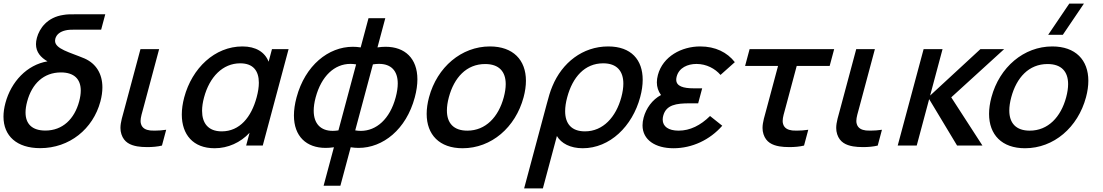

<svg xmlns="http://www.w3.org/2000/svg" viewBox="-23 -815 6173 1075"><path d="M450.6 -487.5C367 -522.7 285.2 -540.7 285.2 -586.8C285.2 -590.5 285.7 -594.4 286.8 -598.5C293.5 -623.5 315.4 -638 342.2 -644.5C357.7 -648.5 374.9 -649 396.4 -649H543.4L566.4 -735H395.9C368.9 -735 351.9 -735 332.5 -731.5C241.5 -718.5 197.7 -656 183.5 -603C180.1 -590.2 178.5 -578.4 178.5 -567.6C178.5 -522.7 205.6 -493.2 242.8 -471.5C127.6 -452 39.3 -357.5 7.4 -238.5C0.1 -211.3 -3.5 -185.7 -3.5 -162C-3.5 -53.6 71.2 14.5 202.1 14.5C365.6 14.5 497.8 -92.5 539.2 -247C546.6 -274.9 550.3 -301.2 550.3 -325.7C550.3 -401.3 515.4 -458.8 450.6 -487.5ZM231 -84C157.4 -84 120 -120.7 120 -185.2C120 -203.6 123.1 -224.3 129.2 -247C155.7 -346 221.2 -409.5 318.2 -409.5C392.2 -409.5 429.2 -371.8 429.2 -307.9C429.2 -289.8 426.2 -269.6 420.3 -247.5C393.8 -148.5 327.5 -84 231 -84Z M745.6 4.5C760.6 7.1 780.7 8.6 801.9 8.6C830 8.6 860.3 6 883.8 0L907.5 -88.5C886.8 -85.3 864 -83.6 842.9 -83.6C834.2 -83.6 825.8 -83.9 817.9 -84.5C794.2 -87.5 773.7 -96.5 766.6 -120.5C764.9 -125.9 764.1 -131.5 764.1 -137.7C764.1 -157.9 772.3 -183 781.6 -217.5L868 -540H763.5L675.7 -212.5C663.1 -165.5 651.4 -130.7 651.4 -98.6C651.4 -86.7 653 -75.1 656.8 -63.5C671.6 -18 706.5 -2.5 745.6 4.5Z M1499.8 -540 1481 -469.5C1459.9 -523.5 1409.4 -555 1334.4 -555C1179.4 -555 1052.3 -433.5 1008.5 -270C999.4 -235.9 994.9 -203.5 994.9 -173.6C994.9 -61.9 1057.9 15 1178.6 15C1253.6 15 1323.7 -17 1374.3 -71.5L1355.2 0H1448.2L1592.8 -540ZM1218.5 -79.5C1141.5 -79.5 1108.4 -126.7 1108.4 -194.5C1108.4 -217.5 1112.2 -242.8 1119.4 -269.5C1150.2 -384.5 1224 -460.5 1322 -460.5C1394.4 -460.5 1426.3 -418.5 1426.3 -351.8C1426.3 -327.6 1422.1 -300.3 1414.1 -270.5C1384.1 -158.5 1319 -79.5 1218.5 -79.5Z M1788.8 225H1882.8L1940.6 9.5C1955.3 11.9 1970.1 13.1 1984.8 13.1C2121 13.1 2251.2 -89.9 2299.3 -269.5C2309.3 -306.6 2314 -340.4 2314 -370.8C2314 -487.7 2244.4 -553.1 2136.2 -553.1C2121.6 -553.1 2106.3 -551.9 2090.4 -549.5L2134.2 -713H2040.2L1996.4 -549.5C1981.7 -551.9 1967 -553.1 1952.4 -553.1C1816.1 -553.1 1685.5 -449.2 1637.3 -269.5C1627.4 -232.5 1622.7 -198.7 1622.7 -168.4C1622.7 -51.8 1692.3 13.1 1800.4 13.1C1815.1 13.1 1830.5 11.9 1846.6 9.5ZM1871.9 -85C1860.6 -83.2 1850 -82.3 1839.9 -82.3C1772.7 -82.3 1733.4 -122.2 1733.4 -195.1C1733.4 -217 1736.9 -241.8 1744.3 -269.5C1776.5 -389.5 1849.9 -457.3 1939 -457.3C1949.4 -457.3 1960.1 -456.4 1970.9 -454.5ZM1965.9 -85 2064.9 -454.5C2077 -456.4 2088.3 -457.4 2099 -457.4C2166.3 -457.4 2204 -419.1 2204 -347.5C2204 -324.8 2200.2 -298.7 2192.3 -269.5C2159.8 -148.2 2084.1 -82.2 1997 -82.2C1986.8 -82.2 1976.4 -83.2 1965.9 -85Z M2567.1 15C2728.1 15 2863.4 -101.5 2908.6 -270.5C2917.4 -303.4 2921.7 -334.3 2921.7 -362.8C2921.7 -479.2 2850 -555 2719.9 -555C2560.9 -555 2424.4 -439.5 2379.1 -270.5C2370.2 -237.3 2365.9 -206.1 2365.9 -177.3C2365.9 -60.9 2437.2 15 2567.1 15ZM2593.5 -83.5C2516.6 -83.5 2479.2 -125.8 2479.2 -196.4C2479.2 -218.4 2482.8 -243.3 2490.1 -270.5C2519.6 -380.5 2588.5 -456.5 2693.5 -456.5C2771.2 -456.5 2808.5 -414.1 2808.5 -344C2808.5 -322.1 2804.8 -297.4 2797.6 -270.5C2768 -160 2696.5 -83.5 2593.5 -83.5Z M2911.5 240H3016.5L3095.1 -53.5C3119.1 -12.5 3169.8 15 3239.8 15C3391.3 15 3517.6 -107.5 3561.5 -271.5C3570.8 -305.9 3575.4 -338.4 3575.4 -368.4C3575.4 -479.6 3511.6 -555 3382 -555C3239 -555 3124 -463.5 3069.9 -332.5C3056.9 -302.5 3048 -269.5 3038.4 -233.5ZM3252.1 -79.5C3176.4 -79.5 3141.2 -122.8 3141.2 -192.5C3141.2 -215.7 3145.1 -242 3152.8 -270.5C3182.9 -383 3250.7 -460.5 3354.2 -460.5C3431.2 -460.5 3467.1 -416.6 3467.1 -346.7C3467.1 -324 3463.3 -298.6 3455.9 -271C3426 -159.5 3353.6 -79.5 3252.1 -79.5Z M3952.5 -165.5C3899.4 -113 3840.5 -83.5 3776.5 -83.5C3720 -83.5 3687.4 -106.6 3687.4 -145.4C3687.4 -152.3 3688.4 -159.7 3690.5 -167.5C3706.9 -228.5 3764 -236.5 3838 -236.5H3886L3908.5 -320.5H3861C3803.7 -320.5 3763.2 -331.6 3763.2 -368.9C3763.2 -374.2 3764 -380.1 3765.7 -386.5C3779 -436 3827.1 -457 3876.6 -457C3932.6 -457 3981 -430.5 4011.1 -395.5L4091.3 -467C4048.5 -522 3982.4 -555 3897.4 -555C3793.4 -555 3688.5 -499.5 3660.6 -395.5C3656.7 -380.9 3654.7 -367 3654.7 -353.8C3654.7 -327.7 3662.4 -304.2 3678 -283C3629 -257 3594.5 -208.5 3580.6 -156.5C3576.5 -141.1 3574.5 -126.7 3574.5 -113.2C3574.5 -31.1 3647.1 15 3747.6 15C3852.6 15 3951.7 -32 4020.9 -111Z M4340.6 4.5C4355.6 7.1 4375.7 8.6 4396.9 8.6C4425 8.6 4455.3 6 4478.8 0L4502.5 -88.5C4481.8 -85.3 4459 -83.6 4437.9 -83.6C4429.2 -83.6 4420.8 -83.9 4412.9 -84.5C4389.2 -87.5 4368.7 -96.5 4361.6 -120.5C4359.9 -125.9 4359.1 -131.5 4359.1 -137.7C4359.1 -157.9 4367.3 -183 4376.6 -217.5L4437.8 -446H4622.3L4647.5 -540H4174L4148.8 -446H4333.3L4270.7 -212.5C4258.1 -165.5 4246.4 -130.7 4246.4 -98.6C4246.4 -86.7 4248 -75.1 4251.8 -63.5C4266.6 -18 4301.5 -2.5 4340.6 4.5Z M4753.1 4.5C4768.1 7.1 4788.2 8.6 4809.4 8.6C4837.5 8.6 4867.8 6 4891.3 0L4915 -88.5C4894.3 -85.3 4871.5 -83.6 4850.4 -83.6C4841.7 -83.6 4833.3 -83.9 4825.4 -84.5C4801.7 -87.5 4781.2 -96.5 4774.1 -120.5C4772.4 -125.9 4771.6 -131.5 4771.6 -137.7C4771.6 -157.9 4779.8 -183 4789.1 -217.5L4875.5 -540H4771L4683.2 -212.5C4670.6 -165.5 4658.9 -130.7 4658.9 -98.6C4658.9 -86.7 4660.5 -75.1 4664.3 -63.5C4679.1 -18 4714 -2.5 4753.1 4.5Z M5003.2 0H5109.7L5179.3 -260L5335.7 0H5477.7L5303 -270L5599.3 -540H5466.3L5184.7 -280L5254.3 -540H5148.3Z M5927.6 -620 6046 -795H5964L5845.6 -620ZM5716 15C5877 15 6012.2 -101.5 6057.5 -270.5C6066.3 -303.4 6070.6 -334.3 6070.6 -362.8C6070.6 -479.2 5998.8 -555 5868.7 -555C5709.7 -555 5573.3 -439.5 5528 -270.5C5519.1 -237.3 5514.7 -206.1 5514.7 -177.3C5514.7 -60.9 5586.1 15 5716 15ZM5742.4 -83.5C5665.5 -83.5 5628 -125.8 5628 -196.4C5628 -218.4 5631.7 -243.3 5639 -270.5C5668.5 -380.5 5737.3 -456.5 5842.3 -456.5C5920 -456.5 5957.3 -414.1 5957.3 -344C5957.3 -322.1 5953.7 -297.4 5946.5 -270.5C5916.9 -160 5845.4 -83.5 5742.4 -83.5Z"/></svg>

Font: Manrope
Style: SemiBoldItalic
Weight: 600
Italic angle: -15°
Designer: Mikhail Sharanda
Foundry: Mikhail Sharanda
Version: Version 4.502;hotconv 1.0.109;makeotfexe 2.5.65596